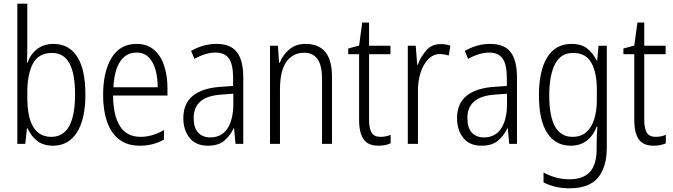

<svg xmlns="http://www.w3.org/2000/svg" viewBox="-20 -780 3649 1041"><path d="M128 -523Q128 -503 127.5 -481Q127 -459 126 -440H129Q146 -487 182 -514.5Q218 -542 270 -542Q354 -542 398.5 -472.5Q443 -403 443 -268Q443 -135 397.5 -62.5Q352 10 267 10Q216 10 182.5 -15.5Q149 -41 130 -84H126L117 0H74V-760H128ZM262 -493Q189 -493 158.5 -435Q128 -377 128 -280V-252Q128 -38 258 -38Q387 -38 387 -269Q387 -380 356.5 -436.5Q326 -493 262 -493Z M720 -542Q778 -542 815.5 -509.5Q853 -477 870.5 -422.5Q888 -368 888 -303V-262H593Q594 -152 631 -95Q668 -38 742 -38Q806 -38 869 -75V-23Q840 -7 808 1.5Q776 10 738 10Q670 10 626 -24Q582 -58 560.5 -120Q539 -182 539 -264Q539 -391 585 -466.5Q631 -542 720 -542ZM720 -495Q665 -495 632.5 -448Q600 -401 595 -307H835Q835 -359 823 -402Q811 -445 785.5 -470Q760 -495 720 -495Z M1154 -542Q1230 -542 1264.5 -497.5Q1299 -453 1299 -359V0H1257L1249 -85H1247Q1228 -44 1196 -17Q1164 10 1107 10Q1041 10 1007.5 -33Q974 -76 974 -139Q974 -219 1025.5 -260.5Q1077 -302 1173 -309L1244 -314V-355Q1244 -431 1221 -463Q1198 -495 1149 -495Q1096 -495 1034 -461L1016 -504Q1047 -522 1082 -532Q1117 -542 1154 -542ZM1179 -267Q1030 -257 1030 -140Q1030 -88 1054 -61.5Q1078 -35 1120 -35Q1182 -35 1213.5 -84Q1245 -133 1245 -216V-272Z M1638 -542Q1707 -542 1743.5 -498.5Q1780 -455 1780 -363V0H1726V-353Q1726 -425 1701.5 -459.5Q1677 -494 1630 -494Q1567 -494 1532.5 -444.5Q1498 -395 1498 -294V0H1444V-532H1487L1493 -440H1497Q1513 -482 1548.5 -512Q1584 -542 1638 -542Z M2043 -38Q2058 -38 2072.5 -41Q2087 -44 2098 -49V-3Q2085 3 2068 6.5Q2051 10 2031 10Q1976 10 1951.5 -24.5Q1927 -59 1927 -130V-486H1868V-517L1927 -533L1944 -658H1981V-532H2097V-486H1981V-133Q1981 -85 1994.5 -61.5Q2008 -38 2043 -38Z M2369 -541Q2382 -541 2396 -539Q2410 -537 2422 -532L2413 -479Q2403 -482 2391 -484.5Q2379 -487 2366 -487Q2329 -487 2301.5 -458.5Q2274 -430 2259.5 -383.5Q2245 -337 2246 -282V0H2191V-532H2234L2242 -429H2245Q2261 -472 2291 -506.5Q2321 -541 2369 -541Z M2638 -542Q2714 -542 2748.5 -497.5Q2783 -453 2783 -359V0H2741L2733 -85H2731Q2712 -44 2680 -17Q2648 10 2591 10Q2525 10 2491.5 -33Q2458 -76 2458 -139Q2458 -219 2509.5 -260.5Q2561 -302 2657 -309L2728 -314V-355Q2728 -431 2705 -463Q2682 -495 2633 -495Q2580 -495 2518 -461L2500 -504Q2531 -522 2566 -532Q2601 -542 2638 -542ZM2663 -267Q2514 -257 2514 -140Q2514 -88 2538 -61.5Q2562 -35 2604 -35Q2666 -35 2697.5 -84Q2729 -133 2729 -216V-272Z M3079 -542Q3131 -542 3163 -517.5Q3195 -493 3215 -452H3218L3225 -532H3270V19Q3270 126 3222 183.5Q3174 241 3068 241Q3026 241 2991.5 232.5Q2957 224 2927 209V155Q2959 173 2994 182.5Q3029 192 3068 192Q3142 192 3178.5 152Q3215 112 3215 27V-4Q3215 -24 3216 -46Q3217 -68 3219 -93H3215Q3197 -45 3161.5 -17.5Q3126 10 3074 10Q2992 10 2947 -59Q2902 -128 2902 -263Q2902 -396 2947 -469Q2992 -542 3079 -542ZM3087 -493Q3020 -493 2989 -432Q2958 -371 2958 -263Q2958 -149 2989.5 -93.5Q3021 -38 3084 -38Q3131 -38 3160 -64.5Q3189 -91 3202.5 -136Q3216 -181 3216 -237V-294Q3216 -387 3186 -440Q3156 -493 3087 -493Z M3535 -38Q3550 -38 3564.5 -41Q3579 -44 3590 -49V-3Q3577 3 3560 6.5Q3543 10 3523 10Q3468 10 3443.5 -24.5Q3419 -59 3419 -130V-486H3360V-517L3419 -533L3436 -658H3473V-532H3589V-486H3473V-133Q3473 -85 3486.5 -61.5Q3500 -38 3535 -38Z"/></svg>

Font: Noto Sans Khmer UI Condensed Light
Style: Regular
Weight: 300
Width: 3
Designer: Danh Hong and the Monotype Design Team
Foundry: Monotype Imaging Inc.
Version: Version 2.002; ttfautohint (v1.8.4.7-5d5b)